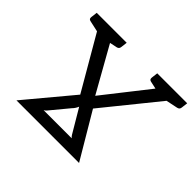

<svg xmlns="http://www.w3.org/2000/svg" viewBox="-158 -938 1160 1160"><g transform="rotate(45 421.5 -358.5)"><path d="M101 0 349 -297 105 -717H199Q210 -717 214.5 -713Q219 -709 224 -701L418 -356L690 -702Q695 -709 701 -713Q707 -717 714 -717H807L463 -292L636 0ZM259 -74H499Q491 -81 486 -89L396 -241Q392 -231 385.5 -221Q379 -211 371 -203L274 -86Q270 -81 259 -74ZM674 -692 677 -717H752L749 -692ZM163 -692 166 -717H241L238 -692ZM689 -717 668 -639 595 -655Q587 -657 584 -662Q581 -667 582 -676L587 -717ZM843 -717 838 -676Q837 -667 832.5 -662Q828 -657 819 -655L742 -639L741 -717ZM172 -717 151 -639 78 -655Q70 -657 67 -662Q64 -667 65 -676L70 -717ZM326 -717 321 -676Q320 -667 315.5 -662Q311 -657 302 -655L225 -639L224 -717Z"/></g></svg>

Font: Aleo
Style: Italic
Weight: 400
Italic angle: -7°
Designer: Alessio Laiso
Foundry: Alessio Laiso
Version: Version 2.001;gftools[0.9.29]